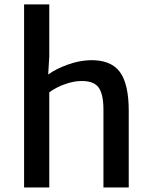

<svg xmlns="http://www.w3.org/2000/svg" viewBox="-20 -832 675 852"><path d="M86.9 0V-812.5H198.7V-581.5L193.8 -501.5Q228.5 -526.4 279.5 -544.9Q330.6 -563.5 379.9 -564.9Q470.7 -566.9 511 -513.9Q551.3 -460.9 551.3 -339.8V0H439V-346.2Q439 -416.5 416 -445.8Q393.1 -475.1 333 -472.2Q304.2 -471.2 266.8 -458Q229.5 -444.8 198.7 -422.4V0Z"/></svg>

Font: HaufeMerriweatherSans
Style: Regular
Weight: 400
Designer: Eben Sorkin ( eben@eyebytes.com )
Foundry: Eben Sorkin
Version: Version 1.56